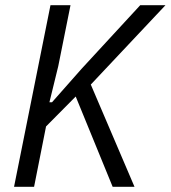

<svg xmlns="http://www.w3.org/2000/svg" viewBox="-20 -718 656 738"><path d="M271 -347 157 -232 111 0H34L174 -698H251L204 -464L170 -325H180L294 -454L519 -698H616L329 -393L497 0H413Z"/></svg>

Font: IBM Plex Sans Cond
Style: Italic
Weight: 400
Width: 3
Italic angle: -11°
Designer: Mike Abbink, Paul van der Laan, Pieter van Rosmalen
Foundry: Bold Monday
Version: Version 1.3